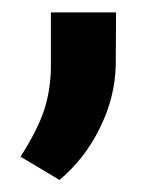

<svg xmlns="http://www.w3.org/2000/svg" viewBox="-20 -135 260 315"><path d="M77.6 160.2C104.5 137.7 127 109.4 144 74.7C161.1 40 169.4 5.4 169.9 -29.3L170.4 -114.7H63.5V-22.5C63 0.5 59.6 22.9 52.7 44.9C45.4 66.9 32.7 92.3 13.7 122.1Z"/></svg>

Font: Shabnam Medium
Style: Regular
Weight: 500
Foundry: DejaVu fonts team - Redesigned by Saber Rastikerdar - Based on Vazir font
Version: Version 5.0.1